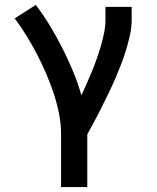

<svg xmlns="http://www.w3.org/2000/svg" viewBox="-20 -548 640 783"><path d="M229 215V0Q229 -43 220.5 -85.5Q212 -128 198.5 -168.5Q185 -209 168 -248.5Q151 -288 131 -326.5Q111 -365 88.5 -401.5Q66 -438 40 -473L126 -528Q157 -487 184 -442.5Q211 -398 234.5 -351.5Q258 -305 278 -257Q298 -209 312 -159Q323 -183 334 -208Q345 -233 355.5 -258.5Q366 -284 375 -309.5Q384 -335 391.5 -361Q399 -387 404.5 -414Q410 -441 410 -468V-520H517V-468Q517 -436 510 -405Q503 -374 494 -344Q485 -314 473.5 -284.5Q462 -255 449.5 -226Q437 -197 423 -168.5Q409 -140 395 -111.5Q381 -83 366 -55.5Q351 -28 336 0V215Z"/></svg>

Font: Zed Mono Semibold Extended
Style: Regular
Weight: 600
Width: 7
Monospace: yes
Designer: Belleve Invis
Foundry: Belleve Invis
Version: Version 1.0.0; ttfautohint (v1.8.4)